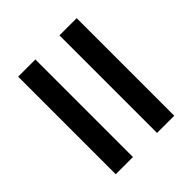

<svg xmlns="http://www.w3.org/2000/svg" viewBox="-47 -679 789 789"><g transform="rotate(45 348.0 -284.0)"><path d="M65 -354H632V-454H65ZM65 -114H632V-214H65Z"/></g></svg>

Font: Fog Sans
Style: Bold
Weight: 700
Foundry: Intel Corporation
Version: Version 1.00